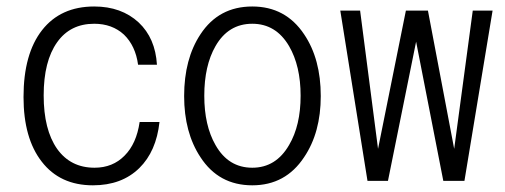

<svg xmlns="http://www.w3.org/2000/svg" viewBox="-20 -551 1540 586"><path d="M406.2 -178.7Q396.5 -112.3 360.4 -76.2Q324.2 -39.1 268.6 -39.1Q195.3 -39.1 154.3 -96.7Q113.3 -155.3 113.3 -259.8Q113.3 -364.3 154.3 -421.9Q194.3 -478.5 267.6 -478.5Q322.3 -478.5 358.4 -445.3Q393.6 -411.1 401.4 -353.5H459Q454.1 -434.6 403.3 -482.4Q350.6 -531.2 267.6 -531.2Q165 -531.2 108.4 -459Q51.8 -386.7 51.8 -254.9Q51.8 -128.9 107.4 -57.6Q163.1 14.6 263.7 14.6Q351.6 14.6 405.3 -38.1Q457 -88.9 466.8 -178.7Z M750 -531.2Q647.5 -531.2 591.8 -446.3Q542 -371.1 542 -257.8Q542 -146.5 591.8 -71.3Q647.5 14.6 750 14.6Q851.6 14.6 908.2 -71.3Q959 -146.5 959 -257.8Q959 -371.1 908.2 -446.3Q851.6 -531.2 750 -531.2ZM750 -478.5Q822.3 -478.5 862.3 -410.2Q897.5 -349.6 897.5 -258.8Q897.5 -168 862.3 -108.4Q822.3 -39.1 750 -39.1Q676.8 -39.1 637.7 -108.4Q603.5 -168 603.5 -258.8Q603.5 -350.6 637.7 -410.2Q676.8 -478.5 750 -478.5Z M1101.6 1H1164.1L1250 -423.8L1333 1H1397.5L1483.4 -518.6H1422.9L1366.2 -96.7L1286.1 -518.6H1218.8L1133.8 -96.7L1079.1 -518.6H1018.6Z"/></svg>

Font: DotumChe
Style: Regular
Weight: 400
Monospace: yes
Version: Version 2.21